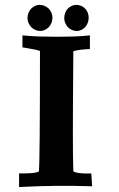

<svg xmlns="http://www.w3.org/2000/svg" viewBox="-20 -757 485 781"><path d="M91.8 -683.6C92.1 -669.5 97.3 -657.1 107.3 -646.3C117.5 -636.5 129.6 -631.4 143.6 -630.9C156.5 -631.2 168.2 -636.5 178.7 -646.7C188 -656.9 192.9 -669.5 193.4 -684.6C193.1 -699.5 187.8 -712.2 177.5 -722.7C167.4 -731.9 155.4 -736.8 141.6 -737.3C128.6 -737 116.9 -731.7 106.4 -721.5C97.2 -711.3 92.3 -698.7 91.8 -683.6ZM241.2 -683.6C241.5 -669.7 246.4 -657.4 255.9 -646.7C265.8 -636.7 277.8 -631.4 292 -630.9C305.2 -631.2 316.8 -636.6 327 -647.1C335.7 -657.2 340.3 -669.7 340.8 -684.6C340.6 -699.1 335.9 -711.5 326.7 -721.9C317 -731.6 305.2 -736.8 291 -737.3C277.2 -737 265.2 -731.6 255 -721.1C246.3 -711 241.7 -698.5 241.2 -683.6ZM123 -555.2C130.5 -553.6 137 -551.7 142.6 -549.7C142.5 -252.3 141.1 -88.8 138.2 -59.2C128.9 -54.4 109.9 -51.9 81.1 -51.8H57.6V4L78.2 2.9C165.1 -1.6 257.3 -2.4 354.8 0.7L351.4 -51.4H333C314.1 -51.4 299.2 -52.9 288.2 -55.7C284.4 -57 281 -58.5 278.3 -60.3C277 -95.6 276.4 -147.2 276.4 -214.9C276.4 -282.5 277 -393.8 278.3 -548.5C287.7 -552.1 304.2 -554.7 327.6 -556.4L345.7 -557.6V-613.2L324.3 -611.2C297 -608.7 259.2 -607.5 210.8 -607.5C162.5 -607.5 123.1 -608.7 92.5 -611.3L71.3 -613.1V-564.4Z"/></svg>

Font: Bentham
Style: Bold
Weight: 700
Version: Version 002.001